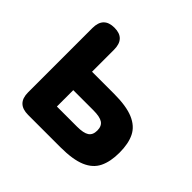

<svg xmlns="http://www.w3.org/2000/svg" viewBox="-130 -653 796 796"><g transform="rotate(45 268.5 -254.5)"><path d="M124 0Q58 0 58 -66V-443Q58 -509 122 -509Q185 -509 185 -443V-314H314Q386 -314 427.5 -296.5Q469 -279 486 -244.5Q503 -210 503 -157Q503 -105 486 -70Q469 -35 427.5 -17.5Q386 0 314 0ZM184 -109H302Q340 -109 356.5 -120Q373 -131 373 -157Q373 -183 356.5 -194Q340 -205 302 -205H184Z"/></g></svg>

Font: Zen Maru Gothic Black
Style: Regular
Weight: 900
Designer: Yoshimichi Ohira
Foundry: Positype
Version: Version 1.001